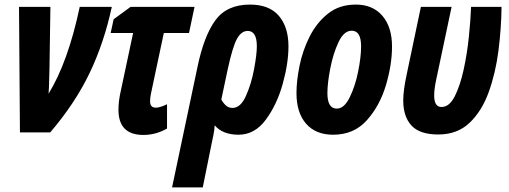

<svg xmlns="http://www.w3.org/2000/svg" viewBox="-20 -578 2221 838"><path d="M199 0Q307 -126 370.5 -258Q434 -390 468 -548H328Q277 -307 192 -169Q194 -196 194.5 -225.5Q195 -255 196 -283L200 -548H63L67 0Z M709 -17V-123Q697 -117 683.5 -112.5Q670 -108 660 -108Q635 -108 635 -136Q635 -151 639 -170L695 -434H805L829 -548H550L476 -494L463 -434H561L508 -185Q497 -138 497 -99Q497 11 606 11Q660 11 709 -17Z M946 -144 974 -276Q995 -373 1014 -408Q1033 -443 1061 -443Q1101 -443 1101 -376Q1101 -341 1089 -276.5Q1077 -212 1053.5 -159.5Q1030 -107 995 -107Q977 -107 965 -118.5Q953 -130 946 -144ZM865 240 903 52Q907 34 911.5 11.5Q916 -11 917 -31Q952 10 1021 10Q1092 10 1140.5 -56Q1189 -122 1214 -212Q1239 -302 1239 -376Q1239 -460 1197 -509Q1155 -558 1071 -558Q970 -558 920 -489.5Q870 -421 842 -286L731 240Z M1691 -375Q1691 -460 1649 -509Q1607 -558 1533 -558Q1461 -558 1411.5 -518.5Q1362 -479 1331.5 -418.5Q1301 -358 1287.5 -291.5Q1274 -225 1274 -172Q1274 -86 1316 -38Q1358 10 1434 10Q1525 10 1581.5 -53.5Q1638 -117 1664.5 -206.5Q1691 -296 1691 -375ZM1409 -171Q1409 -215 1421.5 -279.5Q1434 -344 1457.5 -394Q1481 -444 1515 -444Q1556 -444 1556 -376Q1556 -329 1543 -265Q1530 -201 1506 -152.5Q1482 -104 1450 -104Q1409 -104 1409 -171Z M2169 -548H2036Q2034 -492 2026.5 -418Q2019 -344 2003.5 -273.5Q1988 -203 1964.5 -157Q1941 -111 1907 -111Q1875 -111 1875 -161Q1875 -190 1884 -231L1951 -548H1817L1755 -253Q1740 -184 1740 -139Q1740 -69 1776 -30Q1812 9 1893 9Q1976 9 2029.5 -42Q2083 -93 2113 -176Q2143 -259 2155.5 -356.5Q2168 -454 2169 -548Z"/></svg>

Font: Noto Sans UI Condensed ExtraBold
Style: Italic
Weight: 800
Width: 3
Designer: Monotype Design Team
Foundry: Monotype Imaging Inc.
Version: 1.001